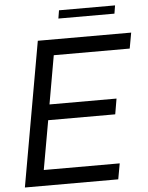

<svg xmlns="http://www.w3.org/2000/svg" viewBox="-60 -962 778 1010"><g transform="rotate(-5 329.0 -456.5)"><path d="M523 0H30L165 -763H658L643 -680H242L197 -424H551L537 -342H183L137 -83H538ZM579 -870H283L290 -913H586Z"/></g></svg>

Font: Open Sauce One
Style: Italic
Weight: 400
Italic angle: -10°
Designer: Alfredo Marco Pradil
Foundry: Creative Sauce Fz LLC
Version: Version 1.477